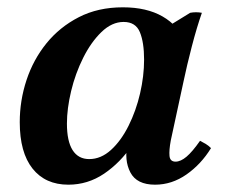

<svg xmlns="http://www.w3.org/2000/svg" viewBox="-20 -490 616 525"><path d="M404 15Q354 15 336.5 -18.5Q319 -52 329 -98L342 -159L386 -254L391 -388L500 -455Q516 -458 532 -455Q518 -415 504.5 -363Q491 -311 482 -268L447 -106Q442 -79 443.5 -63.5Q445 -48 460 -48Q474 -48 490 -61.5Q506 -75 527 -105Q535 -101 542.5 -96.5Q550 -92 557 -85Q530 -41 490 -13Q450 15 404 15ZM167 15Q104 15 69 -29Q34 -73 34 -156Q34 -215 52.5 -271Q71 -327 107 -371.5Q143 -416 195.5 -443Q248 -470 316 -470Q381 -470 424.5 -445Q468 -420 484 -377L412 -325Q412 -265 394 -204.5Q376 -144 342.5 -94.5Q309 -45 264.5 -15Q220 15 167 15ZM224 -55Q256 -55 283.5 -80Q311 -105 331.5 -146Q352 -187 363 -234.5Q374 -282 374 -327Q374 -374 362.5 -402Q351 -430 318 -430Q286 -430 257.5 -402.5Q229 -375 207.5 -332Q186 -289 174.5 -241Q163 -193 163 -152Q163 -104 178.5 -79.5Q194 -55 224 -55Z"/></svg>

Font: Poltawski Nowy SemiBold
Style: Italic
Weight: 600
Italic angle: -12°
Version: Version 1.001;gftools[0.9.25]